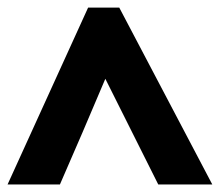

<svg xmlns="http://www.w3.org/2000/svg" viewBox="-28 -737 586 512"><path d="M538.1 -245.1H394L252.9 -526.9L192.4 -384.8L131.8 -245.1H-7.8L207 -716.8H290Z"/></svg>

Font: Open Sans Hebrew Extra Bold
Style: Regular
Weight: 800
Foundry: Ascender Corporation, Yanek Iontef
Version: Version 2.001;PS 002.001;hotconv 1.0.70;makeotf.lib2.5.58329